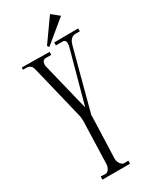

<svg xmlns="http://www.w3.org/2000/svg" viewBox="-219 -892 776 961"><g transform="rotate(-30 169.5 -411.5)"><path d="M256.8 -647Q257.8 -650.9 258.3 -654.8Q258.8 -658.7 258.8 -663.1Q258.8 -667 258.1 -671.1Q257.3 -675.3 255.1 -678.5Q252.9 -681.6 249.5 -683.6Q246.1 -685.5 241.2 -685.1H202.1V-702.1L340.8 -703.1V-686Q330.6 -686 321 -686.5Q311.5 -687 302.7 -684.1Q293.9 -681.2 286.6 -672.1Q279.3 -663.1 273.9 -644L181.2 -294.9V-277.8L172.9 -45.9Q172.9 -40 175 -32.7Q177.2 -25.4 181.2 -19Q185.1 -12.7 190.7 -8.3Q196.3 -3.9 203.1 -3.9H228L227.1 13.2H67.9V-4.9L96.2 -3.9Q102.5 -3.9 107.7 -8.1Q112.8 -12.2 116.5 -18.6Q120.1 -24.9 122.1 -31.7Q124 -38.6 124 -43.9L131.8 -288.1Q131.8 -305.2 128.9 -319.8L53.2 -631.8Q50.3 -644 45.4 -650.1Q40.5 -656.2 33.7 -658.9Q26.9 -661.6 17.8 -661.9Q8.8 -662.1 -2 -662.1L-1 -674.8L158.2 -672.9V-655.8H127Q115.7 -655.8 110.4 -647.9Q105 -640.1 105 -628.9Q105 -626.5 105 -624.3Q105 -622.1 106 -619.1L173.8 -342.8ZM254.9 -835.9 298.3 -800.8 169.9 -694.8 162.1 -705.1Z"/></g></svg>

Font: Bigelow Rules
Style: Regular
Weight: 400
Designer: Astigmatic (AOETI)
Foundry: Astigmatic (AOETI)
Version: Version 1.001